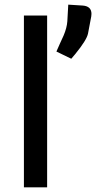

<svg xmlns="http://www.w3.org/2000/svg" viewBox="-20 -807 414 827"><path d="M83 0V-740H183V0ZM374 -747Q374 -740 373 -736L359 -662Q353 -634 304 -574L287 -554L223 -585Q227 -595 238 -619Q249 -643 254 -654Q268 -687 270 -715L274 -787L337 -783Q374 -780 374 -747Z"/></svg>

Font: Voces
Style: Regular
Weight: 400
Designer: Ana Paula Megda, Pablo Ugerman
Foundry: Ana Paula Megda, Pablo Ugerman
Version: Version 1.003